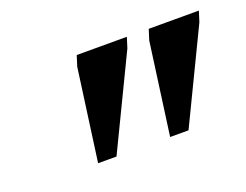

<svg xmlns="http://www.w3.org/2000/svg" viewBox="-56 -771 598 466"><g transform="rotate(-20 243.0 -538.0)"><path d="M130 -405.5 162.5 -643 171 -670H300.5L292 -643L177.5 -405.5ZM316 -405.5 348.5 -643 357 -670H486.5L478 -643L363.5 -405.5Z"/></g></svg>

Font: Newsreader Text
Style: Bold Italic
Weight: 700
Italic angle: -17°
Designer: Hugues Gentile
Foundry: Production Type
Version: Version 1.001